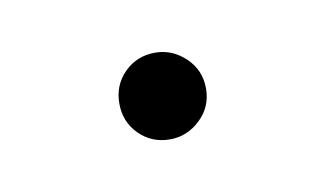

<svg xmlns="http://www.w3.org/2000/svg" viewBox="-27 -102 245 144"><g transform="rotate(-10 95.0 -30.0)"><path d="M95 3Q81 3 71.5 -6.5Q62 -16 62 -30Q62 -44 71.5 -53.5Q81 -63 95 -63Q108 -63 118 -53.5Q128 -44 128 -30Q128 -16 118 -6.5Q108 3 95 3Z"/></g></svg>

Font: Montserrat ExtraLight
Style: Regular
Weight: 200
Designer: Julieta Ulanovsky
Foundry: Julieta Ulanovsky
Version: Version 9.000; ttfautohint (v1.8.4.7-5d5b)